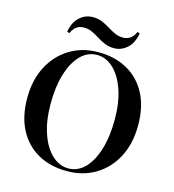

<svg xmlns="http://www.w3.org/2000/svg" viewBox="-132 -1025 1038 1148"><g transform="rotate(15 387.5 -451.0)"><path d="M388 -722Q490 -722 567 -679Q644 -636 686.5 -555.5Q729 -475 729 -360Q729 -248 685.5 -164Q642 -80 564.5 -33Q487 14 387 14Q285 14 208 -29Q131 -72 88.5 -153Q46 -234 46 -348Q46 -460 90 -544Q134 -628 211 -675Q288 -722 388 -722ZM384 -704Q325 -704 281.5 -659Q238 -614 214 -535Q190 -456 190 -352Q190 -246 217 -167.5Q244 -89 290 -46.5Q336 -4 391 -4Q450 -4 493.5 -49Q537 -94 561 -173.5Q585 -253 585 -356Q585 -463 558 -541Q531 -619 485.5 -661.5Q440 -704 384 -704ZM300 -916Q333 -916 358.5 -905.5Q384 -895 407 -880.5Q430 -866 453.5 -855Q477 -844 505 -844Q528 -844 547.5 -856Q567 -868 581 -899L596 -894Q585 -832 549.5 -800.5Q514 -769 470 -769Q437 -769 411 -780Q385 -791 362.5 -805.5Q340 -820 316.5 -831Q293 -842 265 -842Q241 -842 222 -830Q203 -818 189 -787L174 -792Q185 -854 220.5 -885Q256 -916 300 -916Z"/></g></svg>

Font: Playfair Display SemiBold
Style: Regular
Weight: 600
Designer: Claus Eggers Sørensen
Foundry: Claus Eggers Sørensen
Version: Version 1.203